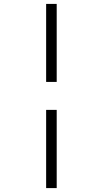

<svg xmlns="http://www.w3.org/2000/svg" viewBox="-20 -760 526 982"><path d="M216 202V-198H270V202ZM216 -341V-740H270V-341Z"/></svg>

Font: Lexend Zetta ExtraLight
Style: Regular
Weight: 250
Version: Version 1.007